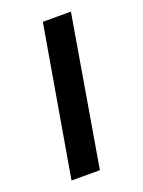

<svg xmlns="http://www.w3.org/2000/svg" viewBox="-104 -552 449 604"><g transform="rotate(-20 120.5 -250.0)"><path d="M30 0 116 -500H210L125 0Z"/></g></svg>

Font: Figtree Medium
Style: Italic
Weight: 500
Italic angle: -9.5°
Foundry: Erik Kennedy
Version: Version 2.001; ttfautohint (v1.8.4.7-5d5b);gftools[0.9.27]